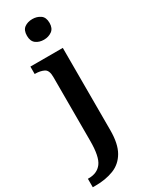

<svg xmlns="http://www.w3.org/2000/svg" viewBox="-273 -812 856 1098"><g transform="rotate(-30 155.5 -263.0)"><path d="M164 -630Q133 -630 111.5 -646Q90 -662 90 -698Q90 -735 111.5 -750.5Q133 -766 164 -766Q194 -766 216.5 -750.5Q239 -735 239 -698Q239 -662 216.5 -646Q194 -630 164 -630ZM-17 240V184H-10Q45 184 74 145.5Q103 107 103 3V-420Q103 -464 79 -475.5Q55 -487 22 -487H19V-536H233V8Q233 97 203.5 148Q174 199 121.5 219.5Q69 240 2 240Z"/></g></svg>

Font: Noto Serif Toto SemiBold
Style: Regular
Weight: 600
Designer: Monotype Design Team
Foundry: Monotype Imaging Inc.
Version: Version 2.001; ttfautohint (v1.8.4.7-5d5b)